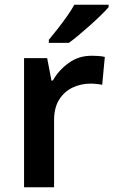

<svg xmlns="http://www.w3.org/2000/svg" viewBox="-20 -786 479 806"><path d="M365 -552Q377 -552 393 -551Q409 -550 420 -547L409 -430Q400 -432 385.5 -433.5Q371 -435 360 -435Q320 -435 285 -418.5Q250 -402 228.5 -368Q207 -334 207 -281V0H81V-542H178L196 -448H202Q226 -491 268 -521.5Q310 -552 365 -552ZM436 -756Q424 -742 403.5 -722Q383 -702 358.5 -680Q334 -658 310.5 -638.5Q287 -619 269 -606H185V-619Q201 -638 221 -663.5Q241 -689 260.5 -716.5Q280 -744 292 -766H436Z"/></svg>

Font: Noto Sans Tangsa SemiBold
Style: Regular
Weight: 600
Version: Version 1.504